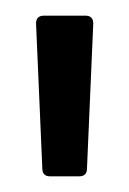

<svg xmlns="http://www.w3.org/2000/svg" viewBox="-20 -718 165 245"><path d="M34 -503 26 -688Q26 -698 36 -698H89Q99 -698 99 -688L91 -503Q91 -493 81 -493H44Q34 -493 34 -503Z"/></svg>

Font: Barlow Semi Condensed
Style: Regular
Weight: 400
Width: 4
Designer: Jeremy Tribby
Foundry: Tribby Type
Version: Version 1.408;December 10, 2018;FontCreator 11.5.0.2430 64-b